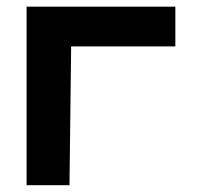

<svg xmlns="http://www.w3.org/2000/svg" viewBox="-20 -544 584 564"><path d="M58.1 -524.4V0H184.1L189 -407.7H495.1V-524.4Z"/></svg>

Font: Tuffy
Style: Bold
Weight: 700
Designer: Thatcher Ulrich, Karoly Barta, Michael Everson
Version: Version 001.270